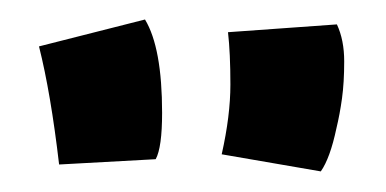

<svg xmlns="http://www.w3.org/2000/svg" viewBox="-20 -729 386 192"><path d="M125 -709.5Q142.1 -681.2 142.1 -616.2Q142.1 -581.5 135.7 -569.8L39.1 -564.5Q30.8 -635.7 19 -682.6ZM316.9 -704.6Q324.2 -689 324.2 -667.7Q324.2 -646.5 322 -630.6Q319.8 -614.7 316.4 -600.6Q310.1 -570.8 300.8 -557.6L201.7 -574.7Q210.4 -613.3 210.4 -644.5Q210.4 -675.8 208 -696.8Z"/></svg>

Font: Passero One
Style: Regular
Weight: 400
Designer: Viktoriya Grabowska
Foundry: Viktoriya Grabowska
Version: Version 1.003